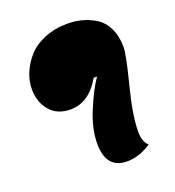

<svg xmlns="http://www.w3.org/2000/svg" viewBox="-147 -850 967 1059"><g transform="rotate(-20 337.0 -320.5)"><path d="M420 93Q296 93 296 -55Q296 -143 339.5 -246Q383 -349 422 -404H402Q333 -283 224 -283Q146 -283 103 -334Q60 -385 60 -460Q60 -509 80 -556.5Q100 -604 136.5 -644.5Q173 -685 233.5 -709.5Q294 -734 367 -734Q410 -734 449.5 -724Q489 -714 528.5 -690.5Q568 -667 591.5 -619.5Q615 -572 615 -506Q615 -462 573 -298.5Q531 -135 531 -40Q531 20 561 46Q490 93 420 93Z"/></g></svg>

Font: Lemonada
Style: Bold
Weight: 700
Designer: Mohamed Gaber (Arabic), Eduardo Tunni (Latin)
Foundry: Kief Type Foundry
Version: Version 4.004